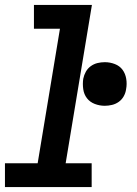

<svg xmlns="http://www.w3.org/2000/svg" viewBox="-32 -755 552 775"><path d="M-12 0V-96H120L210 -639H105V-735H339L233 -96H338V0ZM391 -328Q370 -328 350.5 -335.5Q331 -343 319 -358.5Q307 -374 304 -395Q301 -416 304 -437Q307 -452 314.5 -465.5Q322 -479 334.5 -488Q347 -497 361.5 -500.5Q376 -504 391 -504Q412 -504 431.5 -496.5Q451 -489 462.5 -473.5Q474 -458 477.5 -437Q481 -416 477 -395Q475 -380 467.5 -366.5Q460 -353 447.5 -344Q435 -335 420 -331.5Q405 -328 391 -328Z"/></svg>

Font: Iosevka Slab Oblique
Style: Bold
Weight: 700
Italic angle: -9°
Monospace: yes
Designer: Belleve Invis
Foundry: Belleve Invis
Version: Version 11.1.1; ttfautohint (v1.8.3)